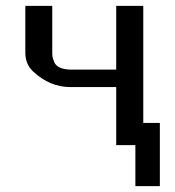

<svg xmlns="http://www.w3.org/2000/svg" viewBox="-20 -492 592 651"><path d="M65.9 -313V-472.2H157.2V-314Q157.2 -304.2 158.2 -298.6Q159.2 -293 164.1 -281Q168.9 -269 184.1 -262.5Q199.2 -255.9 223.1 -255.9H374V-472.2H465.8V-75.2H522V139.2H439V0H374V-196.8H217.8Q148.9 -196.8 91.8 -250Q65.9 -274.9 65.9 -313Z"/></svg>

Font: CMU Bright
Style: SemiBold
Weight: 600
Version: Version 0.7.0